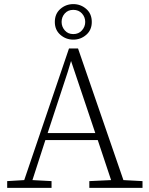

<svg xmlns="http://www.w3.org/2000/svg" viewBox="-20 -915 726 935"><path d="M15 0V-33L98 -38L316 -679H360L581 -38L674 -33V0H415V-33L521 -38L456 -233H201L138 -38L231 -33V0ZM310 -565 212 -267H444L326 -618ZM337 -749Q363 -749 379 -767Q395 -785 395 -808Q395 -832 379 -849.5Q363 -867 337 -867Q311 -867 295.5 -849.5Q280 -832 280 -808Q280 -785 295.5 -767Q311 -749 337 -749ZM337 -722Q301 -722 274 -745.5Q247 -769 247 -808Q247 -848 274 -871.5Q301 -895 337 -895Q373 -895 400 -871.5Q427 -848 427 -808Q427 -769 400 -745.5Q373 -722 337 -722Z"/></svg>

Font: Source Serif 4 SmText Light
Style: Regular
Weight: 300
Designer: Frank Grießhammer
Foundry: Adobe
Version: Version 4.005;hotconv 1.1.0;makeotfexe 2.6.0